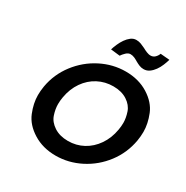

<svg xmlns="http://www.w3.org/2000/svg" viewBox="-206 -1094 1229 1271"><g transform="rotate(30 409.0 -459.0)"><path d="M359 -786Q365 -806 375.5 -830Q386 -854 400.5 -875Q415 -896 433.5 -910Q452 -924 474 -924Q493 -924 510 -917.5Q527 -911 543 -903Q559 -894 574 -888Q582 -885 589.5 -883Q597 -881 605 -881Q625 -881 638.5 -894.5Q652 -908 658 -925L728 -919Q722 -898 712 -873.5Q702 -849 687 -828Q672 -807 653 -793.5Q634 -780 610 -780Q592 -780 576.5 -786.5Q561 -793 547 -801Q540 -805 533 -809Q526 -813 519 -816Q503 -823 487 -823Q470 -823 454 -807.5Q438 -792 429 -778ZM392 7Q294 7 220 -39Q146 -85 118.5 -152.5Q91 -220 91 -282Q91 -315 97 -351Q115 -453 177.5 -534.5Q240 -616 330 -662Q420 -708 518 -708Q617 -708 690.5 -662Q764 -616 791 -549Q818 -482 818 -420Q818 -387 812 -351Q794 -248 732 -166.5Q670 -85 580 -39Q490 7 392 7ZM414 -118Q477 -118 530 -146.5Q583 -175 619.5 -228Q656 -281 668 -351Q673 -379 673 -405Q673 -442 659 -484Q645 -526 602 -554Q559 -582 496 -582Q433 -582 379.5 -554Q326 -526 289.5 -473.5Q253 -421 241 -351Q236 -323 236 -297Q236 -259 250 -217Q264 -175 307.5 -146.5Q351 -118 414 -118Z"/></g></svg>

Font: Fz Poppins SemBd
Style: Italic
Weight: 600
Italic angle: -10°
Designer: Ninad Kale (Devanagari), Jonny Pinhorn (Latin)
Foundry: Indian Type Foundry
Version: Vit hóa bi Vntype.Com & FontZin.Com